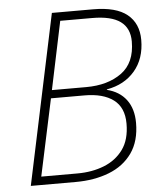

<svg xmlns="http://www.w3.org/2000/svg" viewBox="-52 -759 672 804"><g transform="rotate(-5 284.5 -357.0)"><path d="M45 0 196 -714H369Q466 -714 512.5 -676Q559 -638 559 -569Q559 -490 515.5 -439Q472 -388 398 -375L397 -373Q450 -360 478.5 -322Q507 -284 507 -225Q507 -148 471.5 -98Q436 -48 374 -24Q312 0 234 0ZM168 -392H312Q403 -392 461 -434Q519 -476 519 -566Q519 -622 480.5 -650Q442 -678 362 -678H228ZM92 -35H244Q306 -35 356.5 -55Q407 -75 437 -116.5Q467 -158 467 -225Q467 -293 423.5 -325.5Q380 -358 302 -358H161Z"/></g></svg>

Font: Noto Sans Disp ExtLt
Style: Italic
Weight: 200
Italic angle: -12°
Designer: Monotype Design Team
Foundry: Monotype Imaging Inc.
Version: Version 2.000;GOOG;noto-source:20170915:90ef993387c0